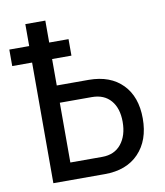

<svg xmlns="http://www.w3.org/2000/svg" viewBox="-96 -778 727 845"><g transform="rotate(-10 268.0 -355.5)"><path d="M250 -539.1H163.6V-420.9H307.1Q402.8 -420.4 457 -365Q511.2 -309.6 511.2 -212.4Q511.2 -114.7 456.3 -57.4Q401.4 0 304.2 0H74.2V-539.1H-14.6V-612.8H74.2V-710.9H163.6V-612.8H250ZM163.6 -343.8V-76.7H306.2Q360.8 -76.7 391.1 -114.3Q421.4 -151.9 421.4 -213.4Q421.4 -273.9 391.4 -308.8Q361.3 -343.8 306.6 -343.8Z"/></g></svg>

Font: Roboto Condensed
Style: Regular
Weight: 400
Designer: Google
Version: Version 2.001047; 2015